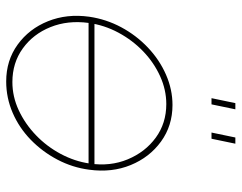

<svg xmlns="http://www.w3.org/2000/svg" viewBox="-100 -670 780 620"><g transform="rotate(90 290.0 -360.0)"><path d="M46 -256 50 -275H521L517 -256ZM243 10Q175 10 124 -27Q73 -64 48.5 -125Q24 -186 34 -258Q42 -313 68 -361.5Q94 -410 133.5 -447.5Q173 -485 221 -506Q269 -527 319 -527Q386 -527 437 -490Q488 -453 513 -392Q538 -331 528 -258Q521 -204 495.5 -155.5Q470 -107 431.5 -69.5Q393 -32 344.5 -11Q296 10 243 10ZM245 -10Q292 -10 336 -30.5Q380 -51 416.5 -86Q453 -121 477 -166Q501 -211 508 -259Q518 -326 494.5 -382.5Q471 -439 424.5 -473Q378 -507 316 -507Q270 -507 226 -487Q182 -467 146 -432.5Q110 -398 85.5 -352.5Q61 -307 54 -256Q45 -189 67.5 -133Q90 -77 136.5 -43.5Q183 -10 245 -10ZM297 -653 313 -730H333L317 -653ZM408 -653 424 -730H444L428 -653Z"/></g></svg>

Font: Raleway Thin
Style: Italic
Weight: 100
Italic angle: -12°
Designer: Matt McInerney, Pablo Impallari, Rodrigo Fuenzalida
Foundry: Matt McInerney, Pablo Impallari, Rodrigo Fuenzalida
Version: Version 4.026